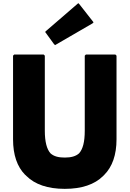

<svg xmlns="http://www.w3.org/2000/svg" viewBox="-20 -1179 825 1221"><path d="M526 -832 519 -825V-348C519 -276 507 -231 483 -204C462 -185 432 -177 392 -177C353 -177 323 -184 301 -204C278 -230 265 -276 265 -348V-825L258 -832H70L63 -825V-293C63 -194 89 -119 140 -67H141L148 -60C202 -6 284 22 392 22C500 22 582 -6 636 -60L643 -67C694 -118 721 -194 721 -293V-825L714 -832ZM274 -983 267 -976 323 -899 330 -892 568 -1030 575 -1037 485 -1152 478 -1159Z"/></svg>

Font: Hussar Woodtype
Style: Blk
Weight: 900
Foundry: Cannot Into Space Fonts
Version: Version 1.07